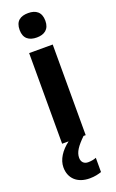

<svg xmlns="http://www.w3.org/2000/svg" viewBox="-188 -805 659 1087"><g transform="rotate(-20 141.5 -261.5)"><path d="M142 -761C95 -761 64 -741 64 -687C64 -635 96 -614 142 -614C187 -614 219 -635 219 -687C219 -740 187 -761 142 -761ZM133 108C133 74 154 44 199 0H212V-546H70V0H109C61 36 31 82 31 129C31 194 75 238 151 238C181 238 204 232 222 226V140C211 145 193 149 173 149C149 149 133 134 133 108Z"/></g></svg>

Font: Noto Sans Arabic UI SmCn
Style: Bold
Weight: 700
Width: 4
Designer: Monotype Design Team, Nadine Chahine and Nizar Qandah
Foundry: Monotype Imaging Inc.
Version: Version 2.010